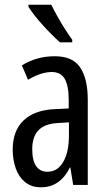

<svg xmlns="http://www.w3.org/2000/svg" viewBox="-20 -786 456 816"><path d="M213 -547Q289 -547 321 -499Q353 -451 353 -362V0H291L279 -74H277Q263 -46 245 -27.5Q227 -9 204.5 0.5Q182 10 154 10Q113 10 86 -12.5Q59 -35 46.5 -71.5Q34 -108 34 -150Q34 -230 80 -274Q126 -318 211 -322L272 -325V-360Q272 -422 255 -451Q238 -480 200 -480Q178 -480 153 -472Q128 -464 99 -447L73 -508Q105 -528 140 -537.5Q175 -547 213 -547ZM225 -263Q170 -260 143.5 -232.5Q117 -205 117 -152Q117 -103 134 -79.5Q151 -56 182 -56Q224 -56 248.5 -97.5Q273 -139 273 -212V-266ZM198 -766Q209 -743 224.5 -715.5Q240 -688 256.5 -662Q273 -636 287 -617V-606H235Q220 -619 201 -638Q182 -657 162.5 -678.5Q143 -700 127 -720.5Q111 -741 101 -757V-766Z"/></svg>

Font: Noto Sans ExtraCondensed
Style: Regular
Weight: 400
Width: 2
Designer: Monotype Design Team
Foundry: Monotype Imaging Inc.
Version: Version 2.013